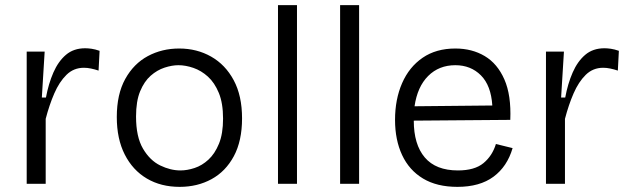

<svg xmlns="http://www.w3.org/2000/svg" viewBox="-20 -716 2452 748"><path d="M84 0V-515H154L143 -336H159Q169 -390 188 -433.5Q207 -477 237 -502.5Q267 -528 312 -528Q323 -528 337 -526Q351 -524 368 -518L364 -441Q349 -446 334.5 -449Q320 -452 307 -452Q267 -452 239 -424.5Q211 -397 191.5 -352Q172 -307 158 -253V0Z M680 12Q607 12 552 -20.5Q497 -53 466 -114Q435 -175 435 -260Q435 -349 468 -408.5Q501 -468 556 -497.5Q611 -527 678 -527Q747 -527 802.5 -495.5Q858 -464 890.5 -403.5Q923 -343 923 -255Q923 -167 891 -107.5Q859 -48 804 -18Q749 12 680 12ZM683 -52Q709 -52 738 -61.5Q767 -71 792 -94Q817 -117 833 -156Q849 -195 849 -254Q849 -314 832.5 -354Q816 -394 790 -417.5Q764 -441 733.5 -451.5Q703 -462 675 -462Q650 -462 621 -452.5Q592 -443 567 -421Q542 -399 526 -360.5Q510 -322 510 -262Q510 -183 537 -137Q564 -91 604 -71.5Q644 -52 683 -52Z M1063 0V-696H1137V0Z M1305 0V-696H1379V0Z M1762 12Q1682 12 1628 -20.5Q1574 -53 1546.5 -112Q1519 -171 1519 -249Q1519 -329 1546.5 -392Q1574 -455 1626.5 -491Q1679 -527 1754 -527Q1819 -527 1868.5 -497.5Q1918 -468 1945 -406.5Q1972 -345 1968 -249L1592 -246Q1592 -153 1635 -102.5Q1678 -52 1764 -52Q1829 -52 1863.5 -80.5Q1898 -109 1912 -155L1977 -139Q1956 -67 1902.5 -27.5Q1849 12 1762 12ZM1754 -462Q1690 -462 1648 -420Q1606 -378 1595 -302L1898 -305Q1893 -383 1853.5 -422.5Q1814 -462 1754 -462Z M2107 0V-515H2177L2166 -336H2182Q2192 -390 2211 -433.5Q2230 -477 2260 -502.5Q2290 -528 2335 -528Q2346 -528 2360 -526Q2374 -524 2391 -518L2387 -441Q2372 -446 2357.5 -449Q2343 -452 2330 -452Q2290 -452 2262 -424.5Q2234 -397 2214.5 -352Q2195 -307 2181 -253V0Z"/></svg>

Font: Bricolage Grotesque 10pt Light
Style: Regular
Weight: 300
Designer: Mathieu Triay
Foundry: Atelier Triay
Version: Version 1.000; ttfautohint (v1.8.4.7-5d5b);gftools[0.9.32]